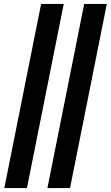

<svg xmlns="http://www.w3.org/2000/svg" viewBox="-20 -762 563 976"><path d="M2 194 189 -742H304L117 194ZM221 194 408 -742H523L336 194Z"/></svg>

Font: Montserrat Thin SemiBold
Style: Italic
Weight: 600
Italic angle: -11.3°
Version: Version 9.000